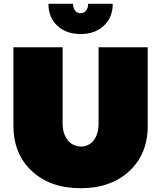

<svg xmlns="http://www.w3.org/2000/svg" viewBox="-20 -970 852 1015"><path d="M501 -315V-720H761V-305Q761 -156 663.5 -65.5Q566 25 406 25Q246 25 148.5 -65.5Q51 -156 51 -305V-720H311V-315Q311 -268 334.5 -233.5Q358 -199 406 -195Q449 -195 475 -228Q501 -261 501 -315ZM446 -950H576Q576 -878 529 -834Q482 -790 406 -790Q330 -790 283 -834Q236 -878 236 -950H366Q366 -928 377 -914Q388 -900 406 -900Q424 -900 435 -914Q446 -928 446 -950Z"/></svg>

Font: Metropolitano Black
Style: Regular
Weight: 900
Designer: Fonts by Alex Slobzheninov & Chris M. Simpson / Changes by Cristiano Sobral
Foundry: Fonts by Alex Slobzheninov & Chris M. Simpson / Changes by Cristiano Sobral
Version: Version 1.00;August 30, 2020;FontCreator 13.0.0.2681 64-bit